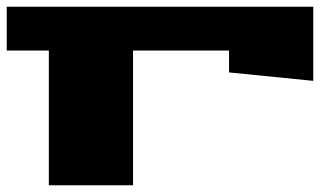

<svg xmlns="http://www.w3.org/2000/svg" viewBox="-20 -550 980 570"><path d="M0 -400V-530H910V-310L660 -335V-400H375V0H125V-400Z"/></svg>

Font: Stalin One
Style: Regular
Weight: 400
Designer: Jovanny Lemonad
Foundry: Alexey Maslov, Jovanny Lemonad
Version: Version 3.002; ttfautohint (v0.91) -l 8 -r 50 -G 200 -x 0 -w